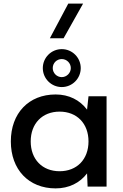

<svg xmlns="http://www.w3.org/2000/svg" viewBox="-20 -1033 680 1063"><path d="M465 0H570V-500H470L462 -426C422 -479 362 -510 288 -510C139 -510 40 -406 40 -250C40 -94 139 10 288 10C361 10 422 -20 462 -73ZM310 -85C214 -85 150 -151 150 -250C150 -349 214 -415 310 -415C406 -415 470 -349 470 -250C470 -151 406 -85 310 -85ZM322 -551C380 -551 427 -598 427 -656C427 -714 380 -761 322 -761C264 -761 217 -714 217 -656C217 -598 264 -551 322 -551ZM322 -606C294 -606 272 -629 272 -656C272 -684 294 -706 322 -706C349 -706 372 -684 372 -656C372 -629 349 -606 322 -606ZM256 -821H332L440 -1013H358Z"/></svg>

Font: Gully Medium
Style: Regular
Weight: 500
Designer: jaikishan Patel
Foundry: MagicType
Version: Version 1.000;Glyphs 3.2 (3242)